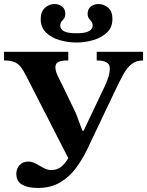

<svg xmlns="http://www.w3.org/2000/svg" viewBox="-30 -914 730 953"><path d="M157 19Q109 19 80 2.5Q51 -14 51 -51Q51 -77 67 -94.5Q83 -112 111 -112Q129 -112 148 -101.5Q167 -91 186 -80.5Q205 -70 223 -70Q254 -70 273.5 -86Q293 -102 309 -129L100 -537Q87 -563 74.5 -580Q62 -597 42.5 -605.5Q23 -614 -10 -614V-657H309V-614Q273 -614 259 -606Q245 -598 245 -581Q245 -564 253.5 -544.5Q262 -525 283 -484L347 -351L379 -265H385L490 -486Q501 -509 508 -531.5Q515 -554 515 -574Q515 -596 498 -605Q481 -614 450 -614V-657H680V-614Q647 -614 624 -596.5Q601 -579 582 -544.5Q563 -510 539 -459L403 -173Q381 -127 349 -82.5Q317 -38 270 -9.5Q223 19 157 19ZM350 -703Q308 -703 267 -714.5Q226 -726 199 -752Q172 -778 172 -819Q172 -856 193 -875Q214 -894 240 -894Q263 -894 278.5 -881.5Q294 -869 294 -846Q294 -831 288 -822.5Q282 -814 275.5 -807Q269 -800 269 -787Q269 -779 274.5 -770Q280 -761 297.5 -755Q315 -749 350 -749Q385 -749 402 -755.5Q419 -762 424.5 -770.5Q430 -779 430 -786Q430 -799 424 -806.5Q418 -814 411.5 -822.5Q405 -831 405 -846Q405 -869 421 -881.5Q437 -894 459 -894Q485 -894 506.5 -876Q528 -858 528 -820Q528 -778 501 -752.5Q474 -727 433 -715Q392 -703 350 -703Z"/></svg>

Font: STIX Two Text
Style: Bold
Weight: 700
Designer: Ross Mills, John Hudson & Paul Hanslow, Tiro Typeworks Ltd; with prior portions MicroPress Inc., and Coen Hoffman.
Foundry: Tiro Typeworks Ltd
Version: Version 2.13 b171